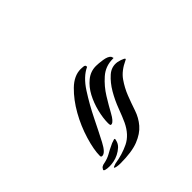

<svg xmlns="http://www.w3.org/2000/svg" viewBox="-57 -837 445 445"><g transform="rotate(45 165.0 -614.5)"><path d="M271 -575Q280 -573 286 -566.5Q292 -560 296 -552Q300 -544 301.5 -536Q303 -528 303 -522Q303 -514 301.5 -509Q300 -504 297 -506Q296 -507 294 -508Q292 -509 290 -514Q288 -524 286 -529.5Q284 -535 281.5 -539.5Q279 -544 276 -549.5Q273 -555 269 -564Q267 -569 266 -573Q265 -577 271 -575ZM308 -536Q304 -562 293.5 -583.5Q283 -605 256 -618Q243 -624 223 -631.5Q203 -639 185 -649.5Q167 -660 154.5 -674Q142 -688 145 -706Q147 -715 150 -721Q153 -727 155 -722Q166 -698 182.5 -686.5Q199 -675 217 -668Q235 -661 253 -655Q271 -649 285 -637Q299 -625 307.5 -603.5Q316 -582 316 -544Q316 -539 315 -533Q314 -527 312 -527Q311 -527 308 -536ZM274 -527Q274 -523 270 -523Q250 -523 220 -532Q190 -541 162.5 -556.5Q135 -572 115.5 -592Q96 -612 96 -634Q96 -636 96.5 -642Q97 -648 101 -648H103Q113 -626 141 -608Q169 -590 198.5 -575.5Q228 -561 251 -549Q274 -537 274 -527ZM237 -595Q238 -591 235 -590.5Q232 -590 230 -590Q213 -590 193 -595Q173 -600 156 -609Q139 -618 127.5 -632Q116 -646 116 -664Q116 -672 118 -685.5Q120 -699 126 -704Q131 -706 131.5 -706Q132 -706 132 -703Q132 -679 147.5 -661.5Q163 -644 182.5 -632Q202 -620 218.5 -611Q235 -602 237 -595Z"/></g></svg>

Font: mr_AkronimG
Style: Regular
Weight: 400
Version: Version 1.002 April 14, 2020